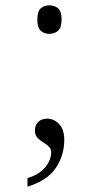

<svg xmlns="http://www.w3.org/2000/svg" viewBox="-20 -546 343 720"><path d="M83 154V122Q115 112 134 96.5Q153 81 162.5 62Q172 43 172 26Q172 12 163 3.5Q154 -5 141.5 -12.5Q129 -20 120 -30Q111 -40 111 -56Q111 -77 123.5 -89Q136 -101 157 -101Q182 -101 201.5 -81Q221 -61 221 -21Q221 36 189.5 83.5Q158 131 83 154ZM165 -419Q146 -419 133 -430.5Q120 -442 120 -473Q120 -504 133 -515Q146 -526 165 -526Q184 -526 197.5 -515Q211 -504 211 -473Q211 -442 197.5 -430.5Q184 -419 165 -419Z"/></svg>

Font: Noto Serif Gujarati Light
Style: Regular
Weight: 300
Version: Version 2.102